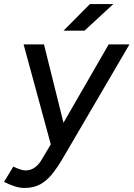

<svg xmlns="http://www.w3.org/2000/svg" viewBox="-68 -720 662 952"><path d="M52 212Q30 212 4 203.5Q-22 195 -48 182L-2 106Q38 125 58 125Q84 125 104.5 110.5Q125 96 139 71L220 -65L471 -500H574L244 64Q217 110 190.5 143Q164 176 131.5 194Q99 212 52 212ZM185 0 49 -500H150L258 -66L277 0ZM247 -568 378 -700H494L351 -568Z"/></svg>

Font: Figtree Light Medium
Style: Italic
Weight: 500
Italic angle: -9.5°
Version: Version 2.000